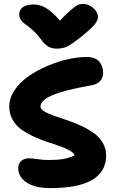

<svg xmlns="http://www.w3.org/2000/svg" viewBox="-20 -965 596 991"><path d="M409.2 -944.8Q438 -944.8 461.9 -923.1Q485.8 -901.4 485.8 -877.9Q485.8 -860.8 470.2 -840.8Q454.6 -820.8 397.9 -773.9Q349.6 -736.8 327.6 -725.3Q305.7 -713.9 272 -713.9Q246.6 -713.9 227.3 -725.8Q208 -737.8 189.9 -764.2Q170.4 -790 147.7 -810.3Q125 -830.6 111.3 -839.4Q97.7 -848.1 88.4 -861.1Q79.1 -874 79.1 -892.1Q79.1 -915 98.9 -928.5Q118.7 -941.9 153.8 -941.9Q186.5 -941.9 217.5 -923.6Q248.5 -905.3 289.1 -858.9Q328.1 -898.9 350.8 -917.7Q373.5 -936.5 384 -940.7Q394.5 -944.8 409.2 -944.8ZM240.2 5.9Q161.1 5.9 117.7 -22.9Q74.2 -51.8 74.2 -96.2Q74.2 -120.1 88.9 -134Q103.5 -147.9 132.8 -147.9Q144.5 -147.9 173.1 -143.6Q201.7 -139.2 230 -139.2Q277.8 -139.2 307.6 -144.5Q337.4 -149.9 365.2 -163.1Q359.9 -176.8 338.1 -189Q316.4 -201.2 286.4 -211.4Q256.3 -221.7 221.2 -233.4Q186 -245.1 152.1 -261Q118.2 -276.9 90.1 -296.9Q62 -316.9 44.9 -347.4Q27.8 -377.9 27.8 -415Q27.8 -459 55.7 -500.2Q83.5 -541.5 127.7 -571.8Q171.9 -602.1 225.3 -625Q278.8 -647.9 331.3 -659.4Q383.8 -670.9 426.8 -670.9Q471.2 -670.9 491.7 -647.5Q512.2 -624 512.2 -587.9Q512.2 -564 496.8 -546.9Q481.4 -529.8 453.1 -524.9Q313.5 -500.5 251.2 -473.9Q189 -447.3 189 -415Q189 -402.3 207.8 -390.6Q226.6 -378.9 256.3 -368.4Q286.1 -357.9 322.3 -345.9Q358.4 -334 394.5 -317.6Q430.7 -301.3 460.4 -281Q490.2 -260.7 509 -230.2Q527.8 -199.7 527.8 -163.1Q527.8 5.9 240.2 5.9Z"/></svg>

Font: Shantell Sans Irregular Bouncy
Style: Bold
Weight: 700
Designer: Stephen Nixon, Anya Danilova, Shantell Martin
Foundry: Arrow Type
Version: Version 1.006;[9816181b4]